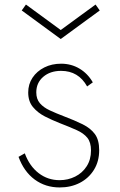

<svg xmlns="http://www.w3.org/2000/svg" viewBox="-20 -808 528 844"><path d="M242.5 16Q291.5 16 330.8 -4.2Q370 -24.5 393 -61.5Q416 -98.5 416 -148Q416 -193 397 -218.8Q378 -244.5 343 -261.8Q308 -279 260.5 -297Q226.5 -310 199 -322.8Q171.5 -335.5 155.5 -354Q139.5 -372.5 139.5 -402Q139.5 -444 170 -470.2Q200.5 -496.5 248.5 -496.5Q325 -496.5 363 -428L388 -446Q365.5 -485 329.2 -506.5Q293 -528 248.5 -528Q207.5 -528 174.8 -511.5Q142 -495 123 -466.5Q104 -438 104 -401.5Q104 -362.5 124.8 -337.5Q145.5 -312.5 177.2 -296.2Q209 -280 242 -267Q286 -250 316.8 -236.2Q347.5 -222.5 363.8 -202.5Q380 -182.5 380 -146.5Q380 -106.5 361 -77Q342 -47.5 310.5 -31.8Q279 -16 242 -16Q190 -16 149.8 -47Q109.5 -78 89 -134L61.5 -118.5Q85 -54 132.2 -19Q179.5 16 242.5 16ZM247 -636.5 418.5 -762 400 -788 247 -676 94 -788 75.5 -762Z"/></svg>

Font: Spartan ExtraLight
Style: Regular
Weight: 200
Designer: Matt Bailey, Mirko Velimirovic
Foundry: Matt Bailey
Version: Version 1.003; ttfautohint (v1.8.3)